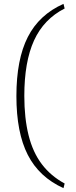

<svg xmlns="http://www.w3.org/2000/svg" viewBox="-20 -810 396 995"><path d="M309 -790 315 -766Q207 -711 156.5 -600.5Q106 -490 106 -313Q106 -198 128 -109.5Q150 -21 196.5 40.5Q243 102 315 141L309 165Q183 108 124 -7.5Q65 -123 65 -312Q65 -502 124 -618Q183 -734 309 -790Z"/></svg>

Font: Exo 2 ExtraLight
Style: Regular
Weight: 250
Designer: Natanael Gama
Foundry: Natanael Gama
Version: Version 2.010